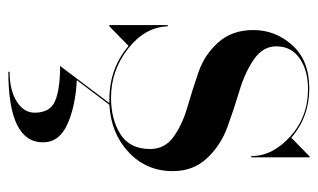

<svg xmlns="http://www.w3.org/2000/svg" viewBox="-171 -339 762 460"><g transform="rotate(90 210.0 -109.0)"><path d="M43 10H40V-130H43Q45 -75 97 -34.5Q149 6 214 6Q266 6 301.5 -16.5Q337 -39 337 -88Q337 -123 307.5 -144Q278 -165 236.5 -177Q195 -189 153 -203.5Q111 -218 81.5 -251Q52 -284 52 -335Q52 -388 88.5 -428.5Q125 -469 192 -469Q260 -469 310 -426L355 -470H357V-330H354Q354 -381 307 -423.5Q260 -466 193 -466Q149 -466 120 -446Q91 -426 91 -390Q91 -358 122 -336.5Q153 -315 196.5 -302Q240 -289 284 -273Q328 -257 359 -224Q390 -191 390 -142Q390 -79 345 -36.5Q300 6 231 10L172 88Q234 91 277.5 110.5Q321 130 321 169Q321 252 152 252V249Q196 249 223 232Q250 215 250 189Q250 152 222 140Q194 128 138 128L227 10H219Q144 10 90 -36Z"/></g></svg>

Font: Bodoni* 72
Style: Regular
Weight: 400
Version: Version 1.003